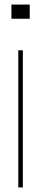

<svg xmlns="http://www.w3.org/2000/svg" viewBox="-20 -820 180 840"><path d="M30 -738V-800H110V-738ZM60 0V-600H80V0Z"/></svg>

Font: Big Shoulders Thin
Style: Regular
Weight: 100
Designer: Patric King
Foundry: XO Type Co
Version: Version 2.002